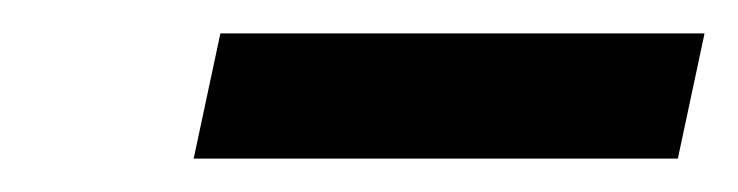

<svg xmlns="http://www.w3.org/2000/svg" viewBox="-20 -650 442 115"><path d="M386 -555 402 -630H112L96 -555Z"/></svg>

Font: STIX Two Text
Style: Bold Italic
Weight: 700
Italic angle: -12°
Designer: Ross Mills, John Hudson & Paul Hanslow, Tiro Typeworks Ltd; with prior portions MicroPress Inc. and Coen Hoffman, Elsevi
Foundry: Tiro Typeworks Ltd
Version: Version 2.13 b171